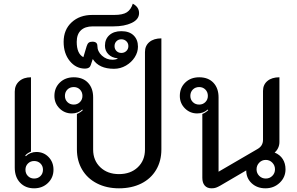

<svg xmlns="http://www.w3.org/2000/svg" viewBox="-20 -1012 1608 1041"><path d="M60 -103V-515Q60 -550 84 -571.5Q108 -593 148 -593V-190Q128 -182 117 -169L120 -165Q131 -176 146 -182Q161 -188 177 -188Q217 -188 243.5 -160.5Q270 -133 270 -92Q270 -49 240 -20Q210 9 165 9Q118 9 89 -21.5Q60 -52 60 -103ZM213 -92Q213 -112 199.5 -125.5Q186 -139 165 -139Q145 -139 131.5 -125.5Q118 -112 118 -92Q118 -71 131.5 -57.5Q145 -44 165 -44Q186 -44 199.5 -57.5Q213 -71 213 -92Z M397 -202V-394Q418 -403 429 -415L426 -418Q403 -397 369 -397Q330 -397 302.5 -424.5Q275 -452 275 -492Q275 -536 304.5 -564.5Q334 -593 380 -593Q429 -593 457 -563.5Q485 -534 485 -484V-201Q485 -142 524 -105Q563 -68 625 -68Q688 -68 727 -105Q766 -142 766 -201V-730Q766 -764 790 -784Q814 -804 855 -804V-202Q855 -139 826.5 -91Q798 -43 746 -17Q694 9 625 9Q558 9 506 -17.5Q454 -44 425.5 -92Q397 -140 397 -202ZM427 -492Q427 -513 413.5 -526.5Q400 -540 380 -540Q359 -540 345.5 -526.5Q332 -513 332 -492Q332 -472 345.5 -458.5Q359 -445 380 -445Q400 -445 413.5 -458.5Q427 -472 427 -492Z M483 -692 472 -659Q466 -640 441 -640Q392 -640 358.5 -681Q325 -722 325 -785Q325 -851 368.5 -891Q412 -931 480 -931H599Q646 -931 668 -945.5Q690 -960 700 -992Q734 -974 734 -941Q734 -907 694.5 -888Q655 -869 595 -869H483Q441 -869 418.5 -847.5Q396 -826 396 -785Q396 -721 432 -702L450 -762Q454 -775 461 -780.5Q468 -786 481 -786Q508 -786 508 -763Q508 -733 532.5 -710.5Q557 -688 591 -688Q604 -688 617 -693V-696Q586 -699 567.5 -718Q549 -737 549 -764Q549 -800 573 -821.5Q597 -843 638 -843Q681 -843 704.5 -820Q728 -797 728 -759Q728 -729 710.5 -701.5Q693 -674 663 -656.5Q633 -639 598 -639Q516 -639 483 -692ZM676 -762Q676 -778 665 -788.5Q654 -799 638 -799Q622 -799 611.5 -788.5Q601 -778 601 -762Q601 -746 611.5 -735.5Q622 -725 638 -725Q654 -725 665 -735.5Q676 -746 676 -762Z M1077 -48V-394Q1098 -403 1109 -415L1106 -418Q1083 -397 1049 -397Q1010 -397 982.5 -424.5Q955 -452 955 -492Q955 -536 984.5 -564.5Q1014 -593 1060 -593Q1109 -593 1137 -563.5Q1165 -534 1165 -484V-81L1371 -201Q1390 -211 1398 -224Q1406 -237 1406 -254V-519Q1406 -553 1430 -573Q1454 -593 1495 -593V-242Q1495 -225 1488 -210Q1481 -195 1469 -185Q1498 -173 1513 -149.5Q1528 -126 1528 -94Q1528 -51 1496.5 -21Q1465 9 1419 9Q1374 9 1344.5 -18.5Q1315 -46 1315 -88L1175 -6Q1161 2 1151 5.5Q1141 9 1127 9Q1103 9 1090 -6Q1077 -21 1077 -48ZM1107 -492Q1107 -513 1093.5 -526.5Q1080 -540 1060 -540Q1039 -540 1025.5 -526.5Q1012 -513 1012 -492Q1012 -472 1025.5 -458.5Q1039 -445 1060 -445Q1080 -445 1093.5 -458.5Q1107 -472 1107 -492ZM1471 -94Q1471 -115 1456.5 -130Q1442 -145 1421 -145Q1400 -145 1385.5 -130Q1371 -115 1371 -94Q1371 -73 1385.5 -58.5Q1400 -44 1421 -44Q1442 -44 1456.5 -58.5Q1471 -73 1471 -94Z"/></svg>

Font: K2D
Style: Regular
Weight: 400
Version: Version 1.000; ttfautohint (v1.6)